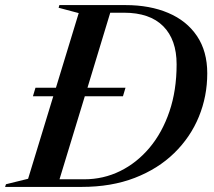

<svg xmlns="http://www.w3.org/2000/svg" viewBox="-61 -735 841 755"><path d="M68.5 -356.5 78.5 -390H159L248.5 -683.5L169.5 -704.5L172.5 -715H432.5Q528 -715 600.5 -684.2Q673 -653.5 713.5 -593.5Q754 -533.5 754 -446.5Q754 -356.5 721 -276Q688 -195.5 624.2 -133.2Q560.5 -71 468.8 -35.5Q377 0 260 0H-41L-37.5 -10.5L49.5 -32L148.5 -356.5ZM270.5 -30Q345.5 -30 411.2 -62.2Q477 -94.5 527 -154Q577 -213.5 605.2 -296.5Q633.5 -379.5 633.5 -482Q633.5 -579 580.8 -632Q528 -685 426.5 -685H372.5L283 -390H432.5L422.5 -356.5H272.5L173 -30Z"/></svg>

Font: Newsreader Display Medium
Style: Italic
Weight: 500
Italic angle: -17°
Designer: Hugues Gentile
Foundry: Production Type
Version: Version 1.001